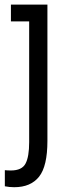

<svg xmlns="http://www.w3.org/2000/svg" viewBox="-46 -558 336 809"><path d="M153.8 35.9Q153.8 142.3 118.6 186.5Q83.3 230.8 14.1 230.8Q-6.4 230.8 -25.6 226.9V159Q-15.4 160.3 0 160.3Q46.2 160.3 61.5 131.4Q76.9 102.6 76.9 41V-467.9H0V-538.5H153.8Z"/></svg>

Font: Slabo 13px
Style: Regular
Weight: 400
Designer: John Hudson
Foundry: Tiro Typeworks Ltd.
Version: Version 1.02 Build 005a